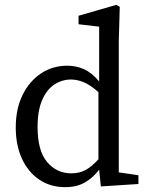

<svg xmlns="http://www.w3.org/2000/svg" viewBox="-20 -759 607 792"><path d="M135 -235Q135 -137 174.5 -90.5Q214 -44 274 -44Q307 -44 332.5 -57.5Q358 -71 386 -102V-379Q352 -409 325 -420Q298 -431 273 -431Q236 -431 204.5 -410.5Q173 -390 154 -346.5Q135 -303 135 -235ZM396 10 389 -59Q363 -25 329.5 -6Q296 13 249 13Q188 13 142 -18Q96 -49 70.5 -104.5Q45 -160 45 -233Q45 -310 73 -367Q101 -424 149 -456Q197 -488 258 -488Q293 -488 325.5 -474Q358 -460 389 -423V-649L304 -659V-694L460 -739L474 -731L470 -589V-48L551 -36V0Z"/></svg>

Font: Source Serif Pro
Style: Regular
Weight: 400
Designer: Frank Grießhammer
Foundry: Adobe Systems Incorporated
Version: Version 3.001;hotconv 1.0.111;makeotfexe 2.5.65597